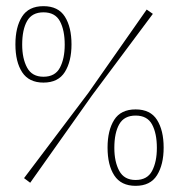

<svg xmlns="http://www.w3.org/2000/svg" viewBox="-20 -593 581 623"><path d="M78 0 58 -15 267 -292 456 -562 476 -548 279 -284ZM420 10Q373 10 351 -23.5Q329 -57 329 -114Q329 -170 350.5 -204Q372 -238 420 -238Q468 -238 489.5 -204Q511 -170 511 -114Q511 -59 489.5 -24.5Q468 10 420 10ZM420 -9Q458 -9 473.5 -38.5Q489 -68 489 -113Q489 -160 473.5 -189Q458 -218 420 -218Q383 -218 367 -190Q351 -162 351 -113Q351 -68 367 -38.5Q383 -9 420 -9ZM121 -325Q74 -325 52 -358.5Q30 -392 30 -449Q30 -505 51.5 -539Q73 -573 121 -573Q169 -573 190.5 -539Q212 -505 212 -449Q212 -394 190.5 -359.5Q169 -325 121 -325ZM121 -344Q159 -344 174.5 -373.5Q190 -403 190 -448Q190 -495 174.5 -524Q159 -553 121 -553Q84 -553 68 -525Q52 -497 52 -448Q52 -403 68 -373.5Q84 -344 121 -344Z"/></svg>

Font: Darker Grotesque Light Light
Style: Regular
Weight: 300
Version: Version 1.000;gftools[0.9.28]